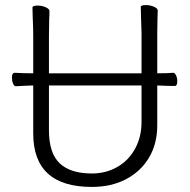

<svg xmlns="http://www.w3.org/2000/svg" viewBox="-20 -724 750 757"><path d="M536 -658 535 -697Q535 -700 540 -702Q545 -704 555 -704Q572 -704 587 -697.5Q602 -691 602 -682Q602 -666 601 -654L600 -594V-435Q641 -435 663 -437H664Q669 -437 674 -427Q679 -417 679 -404Q679 -385 669 -385Q645 -385 600 -387V-230Q600 -157 567.5 -102.5Q535 -48 477 -17.5Q419 13 342 13Q111 13 111 -198V-387L81 -386L43 -384H42Q36 -384 31.5 -394.5Q27 -405 27 -418Q27 -437 38 -437Q72 -435 111 -435V-586Q111 -613 109 -655L108 -695Q108 -698 113 -700Q118 -702 128 -702Q145 -702 160 -695.5Q175 -689 175 -680Q175 -662 174 -649L173 -584V-435H538V-595ZM342 -40Q398 -40 443 -66Q488 -92 513 -138.5Q538 -185 538 -242V-387H173V-210Q173 -120 215.5 -80Q258 -40 342 -40Z"/></svg>

Font: JyunsaiKaai Light
Style: Regular
Weight: 300
Designer: Fontworks Inc.
Version: Version 0.030;April 7, 2024;FontCreator 14.0.0.2901 64-bit